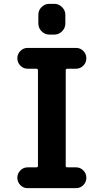

<svg xmlns="http://www.w3.org/2000/svg" viewBox="-20 -980 540 1000"><path d="M331.1 -622.1Q322.3 -622.1 322.3 -613.3V-116.2Q322.3 -108.4 331.1 -108.4H376Q398.4 -108.4 414.1 -92.3Q429.7 -76.2 429.7 -54.2Q429.7 -32.2 414.1 -16.1Q398.4 0 376 0H124Q101.6 0 85.9 -16.1Q70.3 -32.2 70.3 -54.2Q70.3 -76.2 85.9 -92.3Q101.6 -108.4 124 -108.4H168.9Q177.7 -108.4 177.7 -116.2V-613.3Q177.7 -622.1 168.9 -622.1H124Q101.6 -622.1 85.9 -638.2Q70.3 -654.3 70.3 -676.3Q70.3 -698.2 85.9 -714.4Q101.6 -730.5 124 -730.5H376Q398.4 -730.5 414.1 -714.4Q429.7 -698.2 429.7 -676.3Q429.7 -654.3 414.1 -638.2Q398.4 -622.1 376 -622.1ZM237.3 -960H262.7Q286.1 -960 303.2 -942.9Q320.3 -925.8 320.3 -903.3V-857.4Q320.3 -834 303.2 -816.9Q286.1 -799.8 262.7 -799.8H237.3Q213.9 -799.8 196.8 -816.9Q179.7 -834 179.7 -857.4V-903.3Q179.7 -926.8 196.8 -943.4Q213.9 -960 237.3 -960Z"/></svg>

Font: Rounded Mgen+ 1mn bold
Style: Bold
Weight: 700
Designer: [Source Han Sans]
Ryoko NISHIZUKA  (kana & ideographs); Paul D. Hunt (Latin, Greek & Cyrillic); Wenlong ZHANG  (bopomofo
Version: Version 1.059.20150602